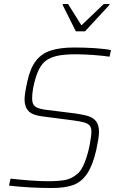

<svg xmlns="http://www.w3.org/2000/svg" viewBox="-20 -934 585 962"><path d="M25 -4 33 -39Q74 -34 128 -30Q182 -26 218 -26Q273 -26 305.5 -32Q338 -38 364 -60Q387 -76 404 -119.5Q421 -163 429.5 -208.5Q438 -254 438 -274Q438 -294 429.5 -304.5Q421 -315 402 -320.5Q383 -326 345 -331L191 -351Q142 -357 122.5 -378Q103 -399 103 -436Q103 -463 117 -526Q131 -591 159 -628Q187 -665 233.5 -680.5Q280 -696 353 -696Q407 -696 458 -692.5Q509 -689 536 -683L529 -650Q495 -655 447.5 -658.5Q400 -662 360 -662Q303 -662 268 -654.5Q233 -647 210 -630Q178 -606 159.5 -546.5Q141 -487 141 -440Q141 -412 156 -400.5Q171 -389 209 -384L354 -366Q398 -360 423 -352Q448 -344 462 -325.5Q476 -307 476 -272Q476 -257 472 -233Q468 -209 462 -181Q444 -104 416 -63Q388 -22 347 -7Q306 8 240 8Q128 8 25 -4ZM360 -777 294 -909 295 -914H321L388 -807L500 -914H529L528 -909L406 -777Z"/></svg>

Font: Saira Semi Condensed Thin
Style: Italic
Weight: 100
Width: 4
Italic angle: -12°
Designer: Hector Gatti with collaboration of the Omnibus-Type team
Foundry: Omnibus-Type
Version: Version 1.001; ttfautohint (v1.8)